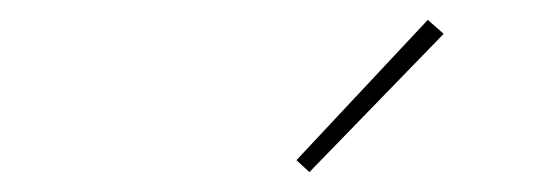

<svg xmlns="http://www.w3.org/2000/svg" viewBox="-20 -777 540 193"><path d="M291 -604 278 -616 410 -757 426 -743Z"/></svg>

Font: Iosevka Curly Thin Oblique
Style: Regular
Weight: 100
Italic angle: -9°
Monospace: yes
Designer: Belleve Invis
Foundry: Belleve Invis
Version: Version 11.1.0; ttfautohint (v1.8.3)